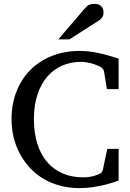

<svg xmlns="http://www.w3.org/2000/svg" viewBox="-20 -948 667 984"><path d="M587.9 -22.9Q585.9 -22 568.8 -15.9Q551.8 -9.8 524.4 -2.7Q497.1 4.4 461.7 10.3Q426.3 16.1 388.2 16.1Q332 16.1 284.4 2.7Q236.8 -10.7 198 -34.7Q159.2 -58.6 129.6 -91.8Q100.1 -125 79.8 -164.1Q59.6 -203.1 49.3 -247.1Q39.1 -291 39.1 -336.9Q39.1 -414.6 64.5 -479Q89.8 -543.5 135.7 -589.6Q181.6 -635.7 246.1 -661.4Q310.5 -687 389.2 -687Q413.6 -687 436.3 -684.3Q459 -681.6 482.4 -676.8Q505.9 -671.9 531.7 -664.6Q557.6 -657.2 587.9 -647.9V-491.2H527.8L513.2 -582Q512.2 -588.9 506.3 -595.7Q500.5 -602.5 496.1 -605Q490.2 -607.4 480.7 -611.8Q471.2 -616.2 458 -620.4Q444.8 -624.5 428.7 -627.7Q412.6 -630.9 394 -630.9Q342.8 -630.9 298.8 -611.8Q254.9 -592.8 222.7 -555.7Q190.4 -518.6 172.1 -463.6Q153.8 -408.7 153.8 -336.9Q153.8 -267.1 171.1 -211.9Q188.5 -156.7 221.2 -118.2Q253.9 -79.6 300.8 -59.3Q347.7 -39.1 407.2 -39.1Q424.8 -39.1 439.2 -41.5Q453.6 -43.9 464.4 -47.1Q475.1 -50.3 481 -53Q486.8 -55.7 487.8 -56.2Q495.6 -59.1 500.5 -64.5Q505.4 -69.8 506.8 -76.2L529.8 -185.1H587.9ZM510.7 -883.3Q510.7 -869.6 504.2 -859.9Q497.6 -850.1 487.8 -843.3L335.4 -746.1H278.8L411.6 -901.4Q417.5 -907.7 422.4 -912.8Q427.2 -918 433.1 -921.4Q439 -924.8 446.5 -926.5Q454.1 -928.2 464.8 -928.2Q478 -928.2 486.8 -924.1Q495.6 -919.9 501 -913.6Q506.3 -907.2 508.5 -899.2Q510.7 -891.1 510.7 -883.3Z"/></svg>

Font: Charis SIL Viet
Style: Regular
Weight: 400
Foundry: SIL International
Version: Version 5.000